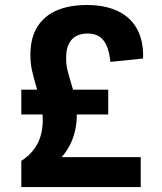

<svg xmlns="http://www.w3.org/2000/svg" viewBox="-20 -762 660 782"><path d="M553.2 -122.1V0H66.8V-106.8Q110.5 -135.2 132.3 -176Q154.1 -216.8 154.1 -273.1Q154.1 -305.9 147.9 -334.2Q141.8 -362.6 129.4 -403.5Q116.8 -445.8 110.3 -475.2Q103.8 -504.5 103.8 -538.9Q103.8 -608.4 132.8 -653.8Q161.7 -699.2 213.1 -720.4Q264.6 -741.6 333.6 -741.6Q408 -741.6 460.3 -716.6Q512.6 -691.7 538.9 -642.8Q565.2 -593.8 562.7 -523.7L429.5 -509.9Q425.3 -552.8 413.4 -578.1Q401.4 -603.4 382.5 -614.5Q363.6 -625.5 336.7 -625.5Q312.3 -625.5 292.8 -616.5Q273.3 -607.4 261.3 -585.2Q249.3 -563.1 249.3 -525.6Q249.3 -500.5 254.2 -479Q259.2 -457.5 269.5 -423.8Q281.2 -386.2 287.1 -358.5Q293 -330.9 293 -296.4Q293 -221.9 260.7 -164Q228.4 -106 169.2 -70.8L175.1 -122.1ZM66.8 -295.9V-396.7H420.8V-295.9Z"/></svg>

Font: Monaspace Krypton Var
Style: Regular
Weight: 400
Designer: Riley Cran and the Lettermatic Team
Version: Version 1.101 (Monaspace Krypton Var)